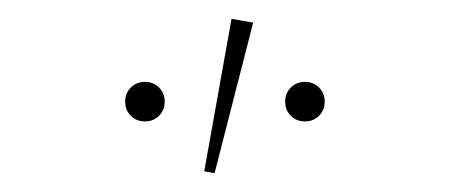

<svg xmlns="http://www.w3.org/2000/svg" viewBox="-20 -756 478 204"><path d="M208 -572 197 -574 226 -736 249 -732ZM149 -633Q143 -627 134 -627Q125 -627 119 -633Q113 -639 113 -648Q113 -657 119 -663Q125 -669 134 -669Q143 -669 149 -663Q155 -657 155 -648Q155 -639 149 -633ZM319 -633Q313 -627 304 -627Q295 -627 289 -633Q283 -639 283 -648Q283 -657 289 -663Q295 -669 304 -669Q313 -669 319 -663Q325 -657 325 -648Q325 -639 319 -633Z"/></svg>

Font: Cantarell Thin
Style: Regular
Weight: 100
Designer: Dave Crossland, Nikolaus Waxweiler, Florian Fecher, Jacques Le Bailly, Eben Sorkin, Alexei Vanyashin, Alexios Zavras, Em
Version: Version 0.303